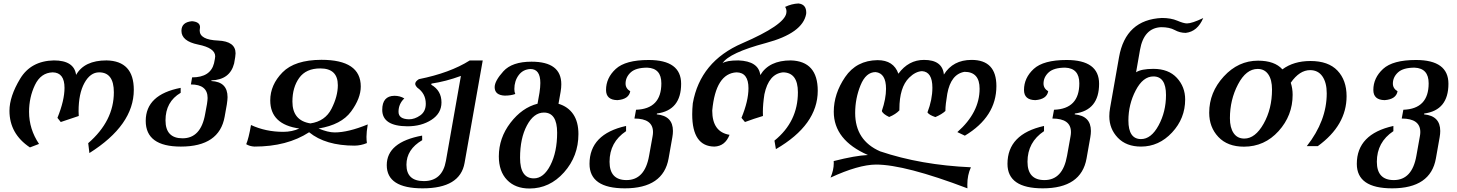

<svg xmlns="http://www.w3.org/2000/svg" viewBox="-20 -830 8348 1100"><path d="M492.2 46.9 485.4 -9.8Q632.3 -137.2 632.3 -301.3Q632.3 -415.5 547.9 -415.5Q497.1 -415.5 463.6 -354.5Q430.2 -293.5 430.2 -192.9L431.2 -165.5L328.1 -130.9L309.1 -154.8Q349.6 -254.9 349.6 -326.7Q349.6 -414.1 282.2 -415.5Q213.9 -413.6 180.2 -343Q146.5 -272.5 146.5 -189Q146.5 -90.3 203.6 -5.4L151.4 14.6Q34.2 -63.5 34.2 -195.3Q34.2 -277.8 95.7 -379.4Q157.2 -481 288.6 -483.9Q404.8 -483.9 416 -400.9Q462.9 -483.9 590.3 -483.9Q746.6 -481 746.6 -315.4Q746.6 -113.3 492.2 46.9Z M1016.1 9.8Q814.9 9.8 814.9 -137.2Q814.9 -288.1 1015.1 -326.7V-298.3Q928.2 -247.1 928.2 -140.6Q928.2 -37.6 1025.9 -37.6Q1130.9 -37.6 1155.3 -176.8Q1169.4 -245.6 1169.4 -268.6Q1169.4 -346.2 1073.7 -346.2L1080.6 -386.7Q1185.5 -386.7 1206.1 -467.3Q1212.9 -498.5 1212.9 -507.3Q1212.9 -555.2 1115.2 -574.7Q1019.5 -594.2 1019.5 -653.3Q1019.5 -703.1 1080.1 -708.5Q1126 -704.6 1126 -674.3Q1126 -670.4 1125 -665.3Q1124 -660.2 1124 -655.3Q1124 -602.1 1229 -597.7Q1329.6 -593.3 1329.6 -524.4Q1329.6 -509.8 1321.3 -466.3Q1297.4 -373 1191.4 -369.6L1190.9 -365.7Q1283.7 -361.3 1283.7 -273.4Q1283.7 -245.6 1267.1 -161.6Q1236.8 9.8 1016.1 9.8Z M1438 9.8Q1410.2 8.3 1390.6 -3.9Q1404.8 -37.1 1418 -113.8Q1502.4 -74.7 1602.5 -74.7Q1653.8 -74.7 1694.8 -93.8Q1528.3 -116.7 1528.3 -254.9Q1528.3 -343.8 1598.4 -415.3Q1668.5 -486.8 1821.3 -487.3Q2046.9 -487.3 2046.9 -334.5Q2046.9 -266.6 1991.2 -190.9Q1935.5 -115.2 1805.2 -93.8Q1858.9 -71.3 1897.5 -71.3Q1974.6 -71.3 2086.9 -117.2Q2079.6 -73.7 2079.6 -46.4Q2079.6 -27.8 2082 -10.3Q2047.9 3.9 2011.7 4.4Q1844.7 4.4 1751 -72.3Q1625 9.8 1438 9.8ZM1758.3 -123Q1842.8 -135.3 1879.2 -206.8Q1915.5 -278.3 1915.5 -341.8Q1915.5 -438 1814.9 -438Q1733.4 -438 1694.3 -383.8Q1655.3 -329.6 1655.3 -248Q1655.3 -139.2 1758.3 -123Z M2401.4 249Q2195.8 249 2195.8 116.2Q2195.8 -15.6 2398.4 -53.2L2398.9 -26.9Q2308.6 25.9 2308.6 113.8Q2308.6 207.5 2408.2 207.5Q2514.2 207.5 2534.7 91.8L2620.6 -395Q2534.2 -363.3 2452.1 -351.1L2450.7 -344.7Q2509.3 -311 2509.3 -243.2Q2509.3 -180.7 2452.1 -143.6Q2395 -106.4 2314 -106.4Q2169.9 -107.4 2169.9 -200.7Q2169.9 -280.3 2239.7 -281.2Q2271.5 -281.2 2296.4 -266.1Q2263.2 -234.9 2263.2 -189.5Q2263.2 -147.9 2323.2 -146.5Q2356 -146.5 2387.7 -168.9Q2419.4 -191.4 2419.4 -235.4Q2419.4 -293.9 2371.1 -327.6Q2358.9 -340.3 2358.9 -349.6L2359.4 -353Q2360.8 -364.3 2379.9 -376.5Q2557.6 -412.1 2670.9 -483.4H2745.6L2641.6 103.5Q2616.2 249 2401.4 249Z M3038.6 191.9Q3094.7 191.9 3133.3 116.5Q3171.9 41 3171.9 -69.8Q3171.9 -185.1 3096.2 -185.1Q3038.1 -185.1 2998.8 -111.3Q2959.5 -37.6 2959.5 74.2Q2959.5 191.9 3038.6 191.9ZM3013.7 250Q2932.1 250 2885 200.9Q2837.9 151.9 2837.9 65.9Q2837.9 -39.6 2904.5 -126.5Q2971.2 -213.4 3059.6 -235.8L3070.8 -298.8Q3075.7 -330.6 3075.7 -354.5Q3075.7 -434.6 3019 -434.6Q2976.1 -432.6 2951.4 -399.2Q2926.8 -365.7 2926.8 -319.8Q2926.8 -302.7 2932.1 -291.5Q2906.7 -282.2 2871.1 -282.2Q2814 -285.2 2814 -330.6Q2814 -366.2 2863.8 -421.4Q2913.6 -476.6 3025.4 -476.6Q3195.8 -476.6 3195.8 -347.2Q3195.8 -327.1 3191.9 -304.2L3179.7 -235.4Q3234.4 -219.2 3264.2 -175.5Q3293.9 -131.8 3293.9 -62Q3293.9 64.9 3211.4 157.5Q3128.9 250 3013.7 250Z M3559.6 249Q3357.4 249 3357.4 108.9Q3357.4 -62 3566.9 -108.4V-78.6Q3472.2 -15.6 3472.2 96.7Q3472.2 201.7 3569.3 201.7Q3674.3 201.7 3698.7 62.5L3718.8 -49.3Q3721.2 -62 3721.2 -73.2Q3721.2 -150.9 3614.7 -150.9L3624 -201.2Q3769 -206.1 3769 -352.5Q3769 -439 3688.5 -442.4Q3623 -442.4 3593.5 -415.3Q3564 -388.2 3564 -351.1Q3564 -323.2 3590.8 -307.1Q3582.5 -261.2 3517.1 -256.3Q3452.1 -257.3 3452.1 -314.5Q3452.1 -383.8 3507.8 -435.1Q3563.5 -486.3 3696.3 -486.3Q3882.3 -486.3 3882.3 -350.1Q3882.3 -198.2 3743.7 -179.7L3742.7 -174.8Q3835.4 -166 3835.4 -79.6Q3835.4 -63 3832 -43.9L3810.5 77.6Q3780.3 249 3559.6 249Z M4425.3 24.4 4417 -24.4Q4551.3 -132.8 4551.3 -301.3Q4551.3 -414.6 4465.8 -415.5Q4384.3 -407.2 4359.4 -290Q4350.6 -232.9 4350.6 -188L4351.1 -165.5Q4298.8 -149.9 4248 -130.9L4228 -154.8Q4268.1 -252 4268.1 -324.7Q4268.1 -414.6 4199.7 -415.5Q4080.1 -409.2 4060.5 -196.3Q4060.5 -73.7 4159.7 -57.6Q4134.3 7.3 4073.2 9.8Q3945.8 8.8 3945.8 -175.3Q3945.8 -204.6 3949.2 -238.3Q3991.7 -478 4232.4 -582Q4473.1 -686 4484.9 -754.4L4485.8 -764.2Q4485.8 -778.8 4478 -790.5Q4516.1 -808.6 4554.7 -810.1Q4599.1 -805.2 4599.1 -757.8L4598.6 -750Q4579.1 -640.1 4368.2 -583.7Q4157.2 -527.3 4119.6 -467.8Q4141.6 -483.9 4210.4 -483.9Q4326.2 -479.5 4335.9 -399.9Q4386.2 -483.9 4510.7 -483.9Q4665 -479.5 4665 -310.1Q4665 -114.7 4425.3 24.4Z M5522.5 249Q5164.1 112.8 4998.5 112.8Q4897.5 113.8 4738.3 187.5Q4756.8 144.5 4756.8 104.5L4756.3 92.8Q4881.3 61 4952.6 58.1Q4756.8 -27.3 4756.8 -189.9Q4756.8 -293 4821.8 -388.4Q4886.7 -483.9 5007.8 -485.4Q5099.6 -485.4 5127 -407.7Q5185.1 -486.8 5273.9 -486.8Q5379.4 -486.8 5387.7 -402.8Q5439.5 -486.8 5546.4 -486.8Q5688.5 -486.8 5688.5 -336.9Q5688.5 -161.1 5507.8 -52.7L5464.8 -73.2Q5592.3 -185.5 5592.3 -321.8Q5592.3 -418.5 5505.9 -418.5Q5427.7 -405.3 5407.2 -293Q5396.5 -229 5396.5 -199.2V-194.3Q5375.5 -174.8 5338.9 -159.2Q5302.7 -171.4 5293.5 -186Q5321.8 -259.3 5321.8 -327.6Q5321.8 -418.9 5262.2 -422.4Q5224.6 -420.4 5188.5 -384.8Q5132.8 -329.6 5132.8 -205.1V-197.8Q5111.8 -175.3 5074.2 -159.7Q5037.1 -177.7 5032.2 -194.3Q5056.2 -264.6 5056.2 -321.3Q5056.2 -410.6 4996.6 -417Q4940.9 -417 4910.2 -341.6Q4879.4 -266.1 4879.4 -182.6Q4879.4 -25.4 5022.5 37.1Q5255.9 115.7 5542.5 128.4Q5522 172.9 5522 227.5Z M5954.1 249Q5752 249 5752 108.9Q5752 -62 5961.4 -108.4V-78.6Q5866.7 -15.6 5866.7 96.7Q5866.7 201.7 5963.9 201.7Q6068.8 201.7 6093.3 62.5L6113.3 -49.3Q6115.7 -62 6115.7 -73.2Q6115.7 -150.9 6009.3 -150.9L6018.6 -201.2Q6163.6 -206.1 6163.6 -352.5Q6163.6 -439 6083 -442.4Q6017.6 -442.4 5988 -415.3Q5958.5 -388.2 5958.5 -351.1Q5958.5 -323.2 5985.4 -307.1Q5977.1 -261.2 5911.6 -256.3Q5846.7 -257.3 5846.7 -314.5Q5846.7 -383.8 5902.3 -435.1Q5958 -486.3 6090.8 -486.3Q6276.9 -486.3 6276.9 -350.1Q6276.9 -198.2 6138.2 -179.7L6137.2 -174.8Q6230 -166 6230 -79.6Q6230 -63 6226.6 -43.9L6205.1 77.6Q6174.8 249 5954.1 249Z M6517.1 -33.2Q6575.2 -33.2 6617.7 -111.6Q6660.2 -189.9 6660.2 -285.6Q6660.2 -392.1 6587.9 -392.1Q6528.3 -392.1 6486.6 -312Q6444.8 -231.9 6444.8 -139.6Q6444.8 -33.2 6517.1 -33.2ZM6517.1 9.8Q6432.6 9.8 6384 -41Q6335.4 -91.8 6335.4 -164.1Q6335.4 -186.5 6339.8 -211.4L6391.1 -502.4Q6429.2 -717.3 6636.7 -727.1Q6688.5 -727.1 6725.1 -711.4Q6761.7 -695.8 6780.3 -695.8Q6808.6 -695.8 6873.5 -726.6Q6840.8 -649.4 6773.4 -641.6Q6739.7 -641.6 6710 -658Q6680.2 -674.3 6632.3 -674.3Q6533.2 -669.9 6511.2 -543.9L6488.8 -416Q6519 -435.5 6587.9 -435.5Q6674.8 -435.5 6722.4 -384Q6770 -332.5 6770 -260.3Q6770 -151.4 6694.8 -70.8Q6619.6 9.8 6517.1 9.8Z M7108.9 -36.1Q7171.4 -36.1 7219.5 -121.3Q7267.6 -206.5 7267.6 -317.4Q7267.6 -373 7246.1 -404.1Q7224.6 -435.1 7185.5 -435.1Q7119.1 -435.1 7072.8 -346.7Q7026.4 -258.3 7026.4 -152.3Q7026.4 -98.6 7047.6 -67.4Q7068.8 -36.1 7108.9 -36.1ZM7106.9 10.3Q7012.7 10.3 6960.2 -45.4Q6907.7 -101.1 6907.7 -184.1Q6907.7 -300.8 6991 -391.6Q7074.2 -482.4 7187.5 -482.4Q7282.7 -482.4 7327.1 -432.6Q7391.6 -480.5 7487.8 -480.5Q7590.3 -480.5 7642.6 -425.5Q7694.8 -370.6 7694.8 -278.8Q7694.8 -112.3 7529.8 7.3H7466.8Q7581.1 -138.2 7581.1 -294.9Q7581.1 -356.4 7556.4 -392.3Q7531.7 -428.2 7485.8 -428.2Q7425.3 -428.2 7375 -356Q7385.7 -323.7 7385.7 -286.6Q7385.7 -168 7305.2 -78.9Q7224.6 10.3 7106.9 10.3Z M7955.6 249Q7753.4 249 7753.4 108.9Q7753.4 -62 7962.9 -108.4V-78.6Q7868.2 -15.6 7868.2 96.7Q7868.2 201.7 7965.3 201.7Q8070.3 201.7 8094.7 62.5L8114.7 -49.3Q8117.2 -62 8117.2 -73.2Q8117.2 -150.9 8010.7 -150.9L8020 -201.2Q8165 -206.1 8165 -352.5Q8165 -439 8084.5 -442.4Q8019 -442.4 7989.5 -415.3Q7960 -388.2 7960 -351.1Q7960 -323.2 7986.8 -307.1Q7978.5 -261.2 7913.1 -256.3Q7848.1 -257.3 7848.1 -314.5Q7848.1 -383.8 7903.8 -435.1Q7959.5 -486.3 8092.3 -486.3Q8278.3 -486.3 8278.3 -350.1Q8278.3 -198.2 8139.6 -179.7L8138.7 -174.8Q8231.4 -166 8231.4 -79.6Q8231.4 -63 8228 -43.9L8206.5 77.6Q8176.3 249 7955.6 249Z"/></svg>

Font: Kelvinch
Style: Bold Italic
Weight: 700
Italic angle: -10°
Designer: Paul James Miller
Foundry: High-Logic / Made with FontCreator
Version: Version 3.30 September 23, 2016